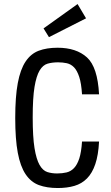

<svg xmlns="http://www.w3.org/2000/svg" viewBox="-20 -937 558 967"><path d="M393.1 -224Q389.6 -170.9 379.4 -139.2Q369.1 -107.6 352.9 -90.6Q336.7 -73.6 315 -68.5Q293.3 -63.4 267.4 -63.4Q240.6 -63.4 218.1 -70.6Q195.6 -77.9 179.2 -106.4Q162.9 -135 153.8 -191.3Q144.7 -247.6 144.7 -346Q144.7 -443.6 153.8 -498.8Q162.9 -554 179.4 -581.8Q196 -609.6 219.7 -616.4Q243.4 -623.1 272.4 -623.1Q295.7 -623.1 316.5 -618.6Q337.3 -614 352.9 -597.9Q368.4 -581.7 379 -549.7Q389.6 -517.7 393.1 -461.9H478.9Q471.7 -599 418.1 -647.8Q364.4 -696.6 269.7 -696.6Q215.1 -696.6 175.1 -681.5Q135.1 -666.4 108.8 -626.9Q82.4 -587.4 69.6 -518.7Q56.7 -450 56.7 -342.7Q56.7 -235.7 69.6 -167.3Q82.4 -98.9 109 -59.4Q135.6 -19.9 175.7 -4.9Q215.9 10 271.1 10Q318.1 10 355 -0.9Q391.9 -11.7 418.2 -38.4Q444.6 -65.1 459.9 -110.2Q475.3 -155.3 478.9 -224ZM226.6 -749.9 413.4 -844.7 370.7 -916.6 199.3 -794Z"/></svg>

Font: Secuela Black
Style: Regular
Weight: 900
Designer: Fernando Haro
Foundry: deFharo
Version: Version 1.704